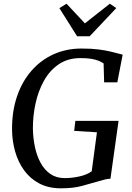

<svg xmlns="http://www.w3.org/2000/svg" viewBox="-20 -1015 719 1043"><path d="M311.3 8Q242.8 8 192.8 -18.7Q142.8 -45.4 110.5 -90.4Q78.2 -135.5 62.4 -191.4Q46.5 -247.4 45.5 -306Q44.2 -407.2 71.7 -489.2Q99.3 -571.2 150.2 -629.8Q201.1 -688.5 270.5 -719.9Q340 -751.3 422.8 -751.3Q476.3 -751.3 514.2 -746.5Q552.1 -741.7 578.6 -735.3Q605.1 -729 623.7 -724Q629.5 -722.5 635 -721Q640.6 -719.5 646.4 -718L617.3 -567.8H545.7L542.8 -670.7Q530.1 -679.1 513.7 -685.6Q497.3 -692 474.1 -695.7Q450.9 -699.4 417.6 -699.4Q348.6 -699.4 299.3 -665.9Q250 -632.4 218.9 -576.6Q187.8 -520.8 173.1 -453.2Q158.4 -385.6 158.7 -317.2Q159.4 -265.9 169.5 -217.7Q179.5 -169.5 200.3 -131Q221.1 -92.5 253.5 -70Q286 -47.5 331.2 -47.5Q371.1 -47.5 411.8 -56.6Q452.6 -65.7 478.2 -84.5L506.6 -296.4L383 -304L389.3 -358.3H624L580 -44.1Q565.5 -44.1 547 -39.1Q528.5 -34.1 507.5 -28.1Q469.1 -17.1 423.3 -4.5Q377.6 8 311.3 8ZM398.9 -817.9 302.6 -970.7 341.4 -994.9Q366.4 -968.2 391.3 -941.5Q416.2 -914.9 441.1 -888.1Q474.9 -914.9 509 -941.5Q543 -968.2 576.8 -994.9L611.7 -971L467.1 -817.9Z"/></svg>

Font: Merriweather 7pt Light
Style: Italic
Weight: 300
Italic angle: -7.8°
Designer: Eben Sorkin
Foundry: Eben Sorkin
Version: Version 2.200;gftools[0.9.31]